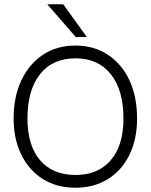

<svg xmlns="http://www.w3.org/2000/svg" viewBox="-20 -874 708 902"><path d="M202 -854H277L388 -700H336ZM44 -317Q44 -420 80.5 -497Q117 -574 182 -617Q247 -660 335 -660Q421 -660 486.5 -617Q552 -574 588 -497Q624 -420 624 -317Q624 -220 588 -146.5Q552 -73 486.5 -32.5Q421 8 335 8Q247 8 182 -32.5Q117 -73 80.5 -146.5Q44 -220 44 -317ZM560 -317Q560 -451 500.5 -525.5Q441 -600 335 -600Q227 -600 168 -525.5Q109 -451 109 -317Q109 -191 168 -121.5Q227 -52 335 -52Q441 -52 500.5 -121.5Q560 -191 560 -317Z"/></svg>

Font: Overused Grotesk Book
Style: Regular
Weight: 350
Version: Version 0.003